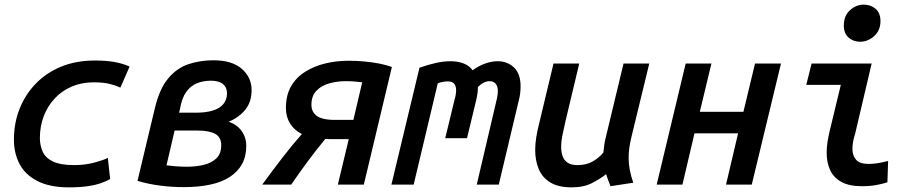

<svg xmlns="http://www.w3.org/2000/svg" viewBox="-20 -796 3960 828"><path d="M277 12Q195 12 142 -15Q89 -42 64.5 -88.5Q40 -135 40 -194Q40 -264 64 -325.5Q88 -387 133.5 -434.5Q179 -482 243.5 -508.5Q308 -535 389 -535Q439 -535 474.5 -528.5Q510 -522 539 -509L499 -418Q481 -427 453.5 -434Q426 -441 384 -441Q332 -441 289 -422.5Q246 -404 215.5 -371Q185 -338 168.5 -294.5Q152 -251 152 -201Q152 -169 164 -142Q176 -115 208.5 -99.5Q241 -84 300 -84Q347 -84 387.5 -95Q428 -106 445 -115L455 -24Q440 -15 416 -6.5Q392 2 358 7Q324 12 277 12Z M772 11Q722 11 671 4.5Q620 -2 573 -16L648 -330Q668 -413 705 -457.5Q742 -502 792 -519Q842 -536 900 -536Q981 -536 1023 -499Q1065 -462 1065 -408Q1065 -356 1037.5 -322.5Q1010 -289 966 -271Q1002 -259 1022 -231Q1042 -203 1042 -167Q1042 -122 1024 -89Q1006 -56 972 -33.5Q938 -11 887.5 0Q837 11 772 11ZM787 -77Q825 -77 858.5 -85Q892 -93 913 -113Q934 -133 934 -170Q934 -204 908.5 -218.5Q883 -233 831 -233H733L698 -83Q714 -81 737 -79Q760 -77 787 -77ZM752 -310H824Q867 -310 897 -319Q927 -328 943 -347Q959 -366 959 -394Q959 -419 941.5 -433.5Q924 -448 889 -448Q857 -448 829.5 -437Q802 -426 783 -399.5Q764 -373 756 -325Z M1111 0Q1154 -59 1197.5 -115.5Q1241 -172 1282 -218Q1248 -235 1230.5 -264Q1213 -293 1213 -330Q1213 -385 1235 -423.5Q1257 -462 1296 -486.5Q1335 -511 1383 -522.5Q1431 -534 1483 -534Q1516 -534 1550 -531Q1584 -528 1615 -522Q1646 -516 1670 -507L1549 0H1437L1484 -196H1420Q1410 -196 1400.5 -196Q1391 -196 1383 -197Q1345 -151 1307.5 -100.5Q1270 -50 1236 0ZM1421 -279H1504L1542 -441Q1531 -442 1514 -444Q1497 -446 1471 -446Q1434 -446 1400 -436.5Q1366 -427 1344.5 -404.5Q1323 -382 1323 -344Q1323 -321 1335.5 -306Q1348 -291 1370.5 -285Q1393 -279 1421 -279Z M1668 0 1789 -504Q1826 -517 1859.5 -524.5Q1893 -532 1923 -532Q1954 -532 1979 -522.5Q2004 -513 2018 -493Q2046 -513 2073.5 -522.5Q2101 -532 2126 -532Q2168 -532 2196.5 -505Q2225 -478 2225 -424Q2225 -411 2223.5 -396Q2222 -381 2218 -366L2131 0H2036L2123 -371Q2125 -380 2126 -388.5Q2127 -397 2127 -402Q2127 -424 2117.5 -435Q2108 -446 2091 -446Q2079 -446 2066 -439.5Q2053 -433 2041 -421Q2041 -395 2034 -366L1994 -200H1900L1941 -369Q1944 -379 1945.5 -388.5Q1947 -398 1947 -407Q1947 -424 1939 -434.5Q1931 -445 1911 -445Q1901 -445 1890 -443Q1879 -441 1868 -437L1764 0Z M2446 12Q2388 12 2353.5 -9Q2319 -30 2303.5 -66.5Q2288 -103 2288 -149Q2288 -176 2292.5 -203.5Q2297 -231 2304 -259L2367 -522H2478L2419 -275Q2413 -247 2406.5 -217.5Q2400 -188 2400 -161Q2400 -140 2406.5 -122Q2413 -104 2428.5 -94Q2444 -84 2470 -84Q2509 -84 2536.5 -100Q2564 -116 2582 -138Q2584 -155 2586 -171Q2588 -187 2593 -206L2669 -522H2780L2702 -201Q2697 -179 2694 -158.5Q2691 -138 2691 -116Q2691 -89 2696 -63Q2701 -37 2711 -8L2613 7Q2609 -3 2603 -18.5Q2597 -34 2594 -45Q2572 -27 2535 -7.5Q2498 12 2446 12Z M2812 0 2937 -522H3048L2998 -314H3186L3236 -522H3348L3222 0H3111L3163 -221H2975L2923 0Z M3696 7Q3642 7 3608.5 -11.5Q3575 -30 3560 -62.5Q3545 -95 3545 -138Q3545 -160 3548.5 -183Q3552 -206 3558 -231L3606 -430H3457L3480 -522H3739L3668 -220Q3662 -202 3659 -185Q3656 -168 3656 -154Q3656 -125 3672 -107Q3688 -89 3726 -89Q3745 -89 3766.5 -92.5Q3788 -96 3810 -102L3807 -10Q3786 -3 3759 2Q3732 7 3696 7ZM3689 -616Q3660 -616 3639.5 -634Q3619 -652 3619 -686Q3619 -728 3645.5 -752Q3672 -776 3705 -776Q3735 -776 3756 -758Q3777 -740 3777 -705Q3777 -665 3750 -640.5Q3723 -616 3689 -616Z"/></svg>

Font: Ubuntu Sans Mono Medium
Style: Italic
Weight: 500
Italic angle: -13.5°
Monospace: yes
Designer: Dalton Maag Ltd
Foundry: Dalton Maag Ltd
Version: Version 1.006